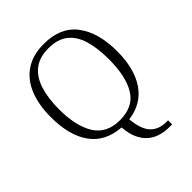

<svg xmlns="http://www.w3.org/2000/svg" viewBox="-259 -868 1235 1235"><g transform="rotate(-45 358.5 -250.0)"><path d="M549 225Q512 225 475.5 215Q439 205 408.5 181Q378 157 357.5 115Q337 73 332 9Q194 -1 125.5 -97Q57 -193 57 -359Q57 -470 90 -552Q123 -634 190 -679.5Q257 -725 359 -725Q510 -725 584.5 -626.5Q659 -528 659 -358Q659 -200 594 -104.5Q529 -9 404 7Q413 105 452.5 146.5Q492 188 560 188H576V225ZM358 -31Q480 -31 532.5 -117Q585 -203 585 -358Q585 -461 563 -534Q541 -607 491.5 -645.5Q442 -684 359 -684Q277 -684 226.5 -644Q176 -604 153 -530.5Q130 -457 130 -358Q130 -204 184.5 -117.5Q239 -31 358 -31Z"/></g></svg>

Font: Noto Serif Tamil Light
Style: Regular
Weight: 300
Designer: Indian Type Foundry, Tom Grace, and the Monotype Design Team
Foundry: Monotype Imaging Inc.
Version: Version 2.004; ttfautohint (v1.8.4.7-5d5b)